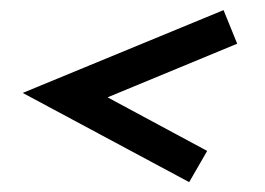

<svg xmlns="http://www.w3.org/2000/svg" viewBox="-20 -401 535 387"><path d="M25.8 -213.7 430.6 -380.6 458.1 -312.9 196.8 -204.8 397.6 -96.8 361.3 -33.9Z"/></svg>

Font: Playfair Micro SmCond SmLight
Style: Italic
Weight: 360
Width: 4
Italic angle: -15.6°
Designer: Claus Eggers Sørensen
Foundry: Claus Eggers Sørensen
Version: Version 2.203;Glyphs 3.3 (3326)